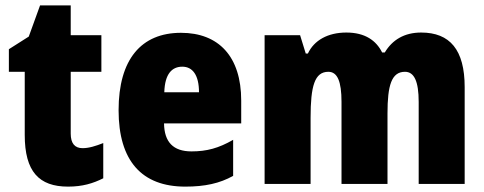

<svg xmlns="http://www.w3.org/2000/svg" viewBox="-20 -684 1801 714"><path d="M287 -133C258 -133 243 -151 243 -187V-417H357V-553H243V-664H129L87 -548L13 -501V-417H72V-182C72 -46 125 10 233 10C287 10 326 -2 364 -21V-152C336 -141 311 -133 287 -133Z M653 -562C505 -562 421 -463 421 -274C421 -86 507 10 669 10C742 10 797 -2 847 -30V-164C793 -133 749 -121 692 -121C624 -121 591 -156 590 -225H877V-310C877 -474 793 -562 653 -562ZM658 -436C696 -436 720 -405 720 -341H591C593 -410 620 -436 658 -436Z M1546 -563C1484 -563 1439 -536 1411 -489H1401C1379 -533 1338 -563 1268 -563C1199 -563 1148 -534 1125 -485H1117L1096 -553H964V0H1135V-246C1135 -364 1150 -417 1201 -417C1235 -417 1250 -381 1250 -305V0H1421V-262C1421 -367 1436 -417 1486 -417C1520 -417 1537 -382 1537 -305V0H1708V-360C1708 -499 1653 -563 1546 -563Z"/></svg>

Font: Noto Sans Gurmukhi Condensed Black
Style: Regular
Weight: 900
Width: 3
Designer: Jelle Bosma - Monotype Design Team
Foundry: Monotype Imaging Inc.
Version: Version 2.004